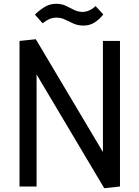

<svg xmlns="http://www.w3.org/2000/svg" viewBox="-20 -984 736 1013"><path d="M530 9 163 -608H173V0H83V-768L169 -777L530 -170H523V-768H613V0ZM484 -952 525 -908Q505 -882 479 -865.5Q453 -849 421 -849Q392 -849 369 -859Q346 -869 324.5 -880Q303 -891 278 -891Q259 -891 242 -884Q225 -877 205 -861L164 -907Q189 -931 216 -947.5Q243 -964 277 -964Q305 -964 327 -953.5Q349 -943 369.5 -932.5Q390 -922 414 -921Q432 -921 450.5 -929Q469 -937 484 -952Z"/></svg>

Font: Yaldevi ExtraLight Medium
Style: Regular
Weight: 500
Version: Version 1.100